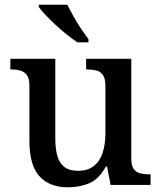

<svg xmlns="http://www.w3.org/2000/svg" viewBox="-20 -786 684 816"><path d="M269 10Q190 10 147.5 -37Q105 -84 105 -187V-422Q105 -452 94.5 -466.5Q84 -481 66.5 -486Q49 -491 27 -491H24V-536H215V-198Q215 -155 223.5 -124Q232 -93 253.5 -76.5Q275 -60 312 -60Q352 -60 378 -80Q404 -100 416 -136Q428 -172 428 -219V-421Q428 -452 417.5 -467Q407 -482 389 -486.5Q371 -491 349 -491H346V-536H538V-111Q538 -82 548.5 -67.5Q559 -53 577 -49Q595 -45 616 -45H620V0H450L435 -78H430Q399 -23 358 -6.5Q317 10 269 10ZM309 -606Q288 -620 263.5 -639.5Q239 -659 215.5 -681Q192 -703 173 -723Q154 -743 145 -756V-766H266Q277 -744 292 -717Q307 -690 324.5 -664Q342 -638 356 -619V-606Z"/></svg>

Font: Noto Serif Kannada Medium
Style: Regular
Weight: 500
Version: Version 2.003